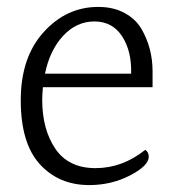

<svg xmlns="http://www.w3.org/2000/svg" viewBox="-20 -520 492 555"><path d="M421 -268H104Q102 -244 102 -232Q102 -146 140 -90Q178 -34 256 -34Q334 -34 400 -87Q410 -80 410 -67Q410 -41 356 -13Q302 15 238 15Q150 15 95 -45.5Q40 -106 40 -230Q40 -354 106 -427Q172 -500 264 -500Q307 -500 339 -483Q371 -466 388 -438Q421 -382 421 -314ZM110 -307H359Q361 -372 333 -415Q305 -458 253 -458Q201 -458 162.5 -416.5Q124 -375 110 -307Z"/></svg>

Font: Karma Light
Style: Regular
Weight: 300
Designer: Joana Correia
Foundry: Indian Type Foundry
Version: Version 1.202;PS 1.0;hotconv 1.0.78;makeotf.lib2.5.61930; tt